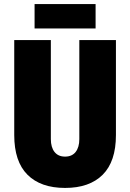

<svg xmlns="http://www.w3.org/2000/svg" viewBox="-20 -908 640 944"><path d="M300 16Q180 16 115 -49Q50 -114 50 -244V-711H230V-224Q230 -184 248 -161Q266 -138 300 -138Q334 -138 352 -161Q370 -184 370 -224V-711H550V-244Q550 -114 485 -49Q420 16 300 16ZM150 -768V-888H450V-768Z"/></svg>

Font: Geist Mono Black
Style: Regular
Weight: 900
Monospace: yes
Designer: Basement.studio, Andrés Briganti, Mateo Zaragoza
Foundry: Basement.studio, Vercel, Andrés Briganti, Guido Ferreyra, Mateo Zaragoza
Version: Version 1.500; ttfautohint (v1.8.4.7-5d5b)